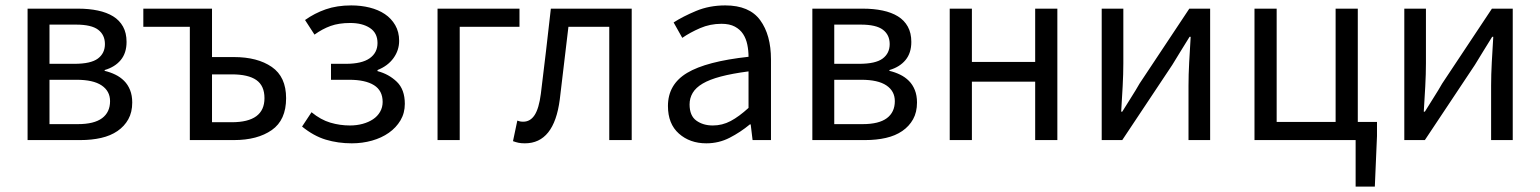

<svg xmlns="http://www.w3.org/2000/svg" viewBox="-20 -518 5696 710"><path d="M82 0V-486H269Q309 -486 342 -479Q375 -472 398.5 -457.5Q422 -443 435 -419.5Q448 -396 448 -363Q448 -322 426.5 -296Q405 -270 367 -259V-256Q388 -251 406.5 -242Q425 -233 439 -219Q453 -205 461 -185Q469 -165 469 -139Q469 -103 454.5 -77Q440 -51 414.5 -33.5Q389 -16 354 -8Q319 0 277 0ZM163 -282H255Q316 -282 342 -301.5Q368 -321 368 -355Q368 -389 343 -408Q318 -427 261 -427H163ZM163 -59H268Q328 -59 357.5 -81Q387 -103 387 -144Q387 -181 356 -202Q325 -223 263 -223H163Z M682 0V-419H510V-486H764V-307H845Q932 -307 985 -270.5Q1038 -234 1038 -155Q1038 -74 985 -37Q932 0 845 0ZM764 -66H837Q958 -66 958 -155Q958 -201 928 -222Q898 -243 837 -243H764Z M1281 12Q1230 12 1185 -1.5Q1140 -15 1097 -50L1132 -103Q1166 -75 1201.5 -64.5Q1237 -54 1274 -54Q1299 -54 1321 -60Q1343 -66 1359.5 -77Q1376 -88 1385.5 -104.5Q1395 -121 1395 -141Q1395 -183 1363 -203Q1331 -223 1271 -223H1204V-282H1259Q1318 -282 1347 -302.5Q1376 -323 1376 -359Q1376 -396 1348 -414.5Q1320 -433 1275 -433Q1233 -433 1202.5 -422Q1172 -411 1143 -390L1108 -444Q1143 -469 1184.5 -483.5Q1226 -498 1279 -498Q1315 -498 1347 -490Q1379 -482 1403 -466Q1427 -450 1441.5 -425Q1456 -400 1456 -367Q1456 -332 1435 -303Q1414 -274 1376 -259V-255Q1418 -244 1447.5 -215.5Q1477 -187 1477 -134Q1477 -100 1461 -73Q1445 -46 1418 -27Q1391 -8 1355.5 2Q1320 12 1281 12Z M1598 0V-486H1901V-419H1680V0Z M1921 12Q1907 12 1897.5 10Q1888 8 1877 4L1893 -72Q1898 -70 1903 -69Q1908 -68 1915 -68Q1941 -68 1957 -92.5Q1973 -117 1980 -171Q1990 -250 1999 -328.5Q2008 -407 2017 -486H2316V0H2233V-419H2082Q2074 -352 2066 -284.5Q2058 -217 2050 -150Q2029 12 1921 12Z M2592 12Q2531 12 2490.5 -24Q2450 -60 2450 -126Q2450 -206 2521 -248.5Q2592 -291 2748 -308Q2748 -331 2743.5 -353Q2739 -375 2728 -392Q2717 -409 2697.5 -419.5Q2678 -430 2648 -430Q2606 -430 2569 -414Q2532 -398 2503 -378L2471 -435Q2505 -457 2554 -477.5Q2603 -498 2662 -498Q2751 -498 2791 -443.5Q2831 -389 2831 -298V0H2763L2756 -58H2753Q2718 -29 2678 -8.5Q2638 12 2592 12ZM2616 -54Q2651 -54 2682 -70.5Q2713 -87 2748 -119V-254Q2687 -246 2645.5 -235Q2604 -224 2578.5 -209Q2553 -194 2541.5 -174.5Q2530 -155 2530 -132Q2530 -90 2555 -72Q2580 -54 2616 -54Z M2984 0V-486H3171Q3211 -486 3244 -479Q3277 -472 3300.5 -457.5Q3324 -443 3337 -419.5Q3350 -396 3350 -363Q3350 -322 3328.5 -296Q3307 -270 3269 -259V-256Q3290 -251 3308.5 -242Q3327 -233 3341 -219Q3355 -205 3363 -185Q3371 -165 3371 -139Q3371 -103 3356.5 -77Q3342 -51 3316.5 -33.5Q3291 -16 3256 -8Q3221 0 3179 0ZM3065 -282H3157Q3218 -282 3244 -301.5Q3270 -321 3270 -355Q3270 -389 3245 -408Q3220 -427 3163 -427H3065ZM3065 -59H3170Q3230 -59 3259.5 -81Q3289 -103 3289 -144Q3289 -181 3258 -202Q3227 -223 3165 -223H3065Z M3492 0V-486H3574V-289H3808V-486H3890V0H3808V-216H3574V0Z M4054 0V-486H4134V-284Q4134 -245 4131.5 -198.5Q4129 -152 4126 -105H4130Q4144 -128 4162.5 -157Q4181 -186 4194 -209L4378 -486H4455V0H4375V-202Q4375 -241 4377.5 -287.5Q4380 -334 4383 -382H4379Q4365 -359 4346.5 -329.5Q4328 -300 4315 -278L4130 0Z M4619 0V-486H4701V-67H4919V-486H5001V-67H5072V-15L5064 172H4993V0Z M5173 0V-486H5253V-284Q5253 -245 5250.5 -198.5Q5248 -152 5245 -105H5249Q5263 -128 5281.5 -157Q5300 -186 5313 -209L5497 -486H5574V0H5494V-202Q5494 -241 5496.5 -287.5Q5499 -334 5502 -382H5498Q5484 -359 5465.5 -329.5Q5447 -300 5434 -278L5249 0Z"/></svg>

Font: CV Source Sans
Style: Regular
Weight: 400
Designer: Paul D. Hunt
Foundry: Adobe Systems Incorporated
Version: Version 3.001